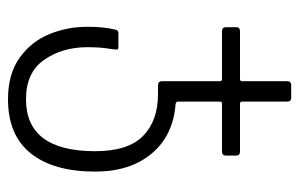

<svg xmlns="http://www.w3.org/2000/svg" viewBox="-154 -366 748 480"><g transform="rotate(90 220.0 -126.0)"><path d="M47 30Q47 -12 54 -40Q56 -48 62 -48H99Q104 -48 104 -43Q104 -39 101 -19.5Q98 0 98 30Q98 92 129.5 137.5Q161 183 228 183Q358 183 358 10Q358 -72 320 -109.5Q282 -147 215 -147H193Q183 -147 183 -157V-302Q183 -307 178 -307H58Q48 -307 48 -317V-343Q48 -352 58 -352H178Q183 -352 183 -357V-470Q183 -480 193 -480H224Q234 -480 234 -470V-357Q234 -352 239 -352H359Q369 -352 369 -342V-317Q369 -307 359 -307H239Q234 -307 234 -302V-197Q234 -192 240 -191Q319 -185 364 -131Q409 -77 409 10Q409 114 363.5 171Q318 228 228 228Q165 228 124.5 199Q84 170 65.5 125Q47 80 47 30Z"/></g></svg>

Font: Barlow GEO Light
Style: Regular
Weight: 300
Designer: Jeremy Tribby
Foundry: Tribby Type
Version: Version 1.408